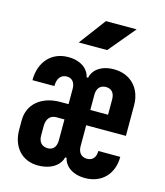

<svg xmlns="http://www.w3.org/2000/svg" viewBox="-117 -874 834 972"><g transform="rotate(15 300.0 -387.5)"><path d="M361 -645 478 -785H317L212 -645ZM172 10C253 10 290 -33 296 -65H304C309 -33 343 10 420 10C507 10 565 -50 565 -140H450C450 -106 433 -87 404 -87C375 -87 357 -107 357 -140V-250H565V-410C565 -500 507 -560 420 -560C343 -560 309 -517 304 -485H296C291 -517 257 -560 181 -560C93 -560 35 -496 35 -400H150C150 -440 168 -463 199 -463C227 -463 243 -443 243 -410V-330H200C101 -330 35 -274 35 -190V-140C35 -50 90 10 172 10ZM357 -410C357 -443 374 -463 404 -463C433 -463 450 -444 450 -410V-330H357ZM199 -87C168 -87 150 -107 150 -140V-190C150 -228 169 -250 200 -250H243V-140C243 -107 227 -87 199 -87Z"/></g></svg>

Font: Tekne LDO ExtraBold
Style: Regular
Weight: 800
Monospace: yes
Designer: Alessio Laiso, Mario Rullo, Paolo Rosset
Foundry: Alessio Laiso
Version: Version 1.000;hotconv 1.0.109;makeotfexe 2.5.65596